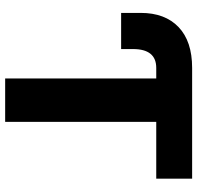

<svg xmlns="http://www.w3.org/2000/svg" viewBox="-30 -716 747 726"><g transform="rotate(90 343.0 -353.5)"><path d="M656.2 -571.3H441.4V0H277.3V-571.3H237.3Q166 -571.3 166 -483.4V-438.5H29.3V-512.7Q29.3 -604.5 83 -655.8Q136.7 -707 237.3 -707H656.2Z"/></g></svg>

Font: Pretendard GOV ExtraBold
Style: Regular
Weight: 800
Designer: Base glyphs from Inter by Rasmus Andersson; Hangeul glyphs from Noto Sans CJK(Source Han Sans) by Jang Soo-young and Kan
Foundry: Kil Hyung-jin
Version: Version 1.309